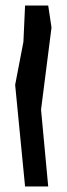

<svg xmlns="http://www.w3.org/2000/svg" viewBox="-20 -822 242 697"><path d="M35 -514 71 -145H155L129 -424L167 -722L155 -802H71L65 -670Z"/></svg>

Font: bitstorm
Style: cn
Weight: 400
Version: Version 0.2